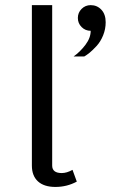

<svg xmlns="http://www.w3.org/2000/svg" viewBox="-20 -720 490 748"><path d="M279.2 -12.5Q240.8 8.3 195.8 8.3Q151.7 8.3 127.9 -13.3Q104.2 -35 104.2 -75V-700H183.3V-75Q183.3 -45.8 220.8 -45.8Q240 -45.8 262.5 -58.3ZM333.3 -700Q358.3 -700 375 -682.1Q391.7 -664.2 391.7 -633.3Q391.7 -606.7 381.7 -582.1Q371.7 -557.5 356.2 -540.8Q340.8 -524.2 329.6 -515Q318.3 -505.8 308.3 -500H266.7Q292.5 -518.3 312.9 -545.4Q333.3 -572.5 333.3 -600Q312.5 -600 297.9 -614.6Q283.3 -629.2 283.3 -650Q283.3 -670.8 297.9 -685.4Q312.5 -700 333.3 -700Z"/></svg>

Font: BoonBaan
Style: Regular
Weight: 400
Designer: Sungsit Sawaiwan
Foundry: FontUni
Version: Version 2.0